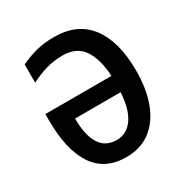

<svg xmlns="http://www.w3.org/2000/svg" viewBox="-169 -860 967 1006"><g transform="rotate(-30 314.5 -357.5)"><path d="M285 -619Q232 -619 184 -605Q136 -591 90 -567V-677Q135 -699 184 -712Q233 -725 295 -725Q436 -725 508 -629Q580 -533 580 -357Q580 -247 549 -164.5Q518 -82 458 -36Q398 10 310 10Q181 10 117.5 -85.5Q54 -181 54 -358V-398H454Q448 -503 408.5 -561Q369 -619 285 -619ZM311 -93Q372 -93 409.5 -146Q447 -199 453 -300H177Q177 -200 210 -146.5Q243 -93 311 -93Z"/></g></svg>

Font: Noto Sans Condensed SemiBold
Style: Regular
Weight: 600
Width: 3
Designer: Monotype Design Team
Foundry: Monotype Imaging Inc.
Version: Version 2.013; ttfautohint (v1.8.4.7-5d5b)